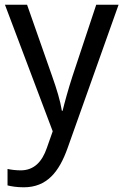

<svg xmlns="http://www.w3.org/2000/svg" viewBox="-20 -556 524 816"><path d="M1 -536 204 2 179 73C159 131 125 168 68 168C46 168 25 165 12 162V232C28 236 51 240 81 240C179 240 231 175 267 74L484 -536H389L288 -232C270 -177 254 -118 246 -85H243C236 -129 221 -177 202 -231L95 -536Z"/></svg>

Font: Noto Sans Thai
Style: Regular
Weight: 400
Designer: Monotype Design Team
Foundry: Monotype Imaging Inc.
Version: Version 1.901